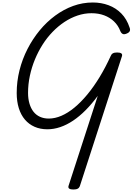

<svg xmlns="http://www.w3.org/2000/svg" viewBox="-20 -1020 1063 1540"><path d="M360 17Q303 17 257.5 -3Q212 -23 180 -60.5Q148 -98 131 -152Q114 -206 114 -274Q114 -367 136.5 -456.5Q159 -546 200.5 -627Q242 -708 298 -776Q354 -844 422.5 -894.5Q491 -945 567 -972.5Q643 -1000 725 -1000Q792 -1000 851 -978Q910 -956 953.5 -911.5Q997 -867 1019 -800Q1026 -783 1021 -771Q1016 -759 997 -751Q976 -742 964 -748Q952 -754 945 -771Q928 -816 894.5 -848Q861 -880 815.5 -897Q770 -914 714 -914Q657 -914 602 -895.5Q547 -877 496.5 -843.5Q446 -810 401.5 -764Q357 -718 321.5 -662Q286 -606 260 -543Q234 -480 219.5 -412Q205 -344 205 -275Q205 -227 216.5 -188.5Q228 -150 249 -123.5Q270 -97 301 -83Q332 -69 371 -69Q421 -69 473 -91.5Q525 -114 577 -157Q629 -200 680 -261.5Q731 -323 778.5 -401Q826 -479 868 -571Q873 -585 885 -592Q897 -599 919 -599Q942 -599 952.5 -592Q963 -585 958 -569L620 474Q615 487 603 493.5Q591 500 568 500Q546 500 535.5 493Q525 486 530 470L764 -251Q717 -187 667.5 -137Q618 -87 566.5 -52.5Q515 -18 463 -0.5Q411 17 360 17Z"/></svg>

Font: Playwrite SK
Style: Regular
Weight: 400
Designer: Veronika Burian, José Scaglione
Foundry: TypeTogether
Version: Version 1.002